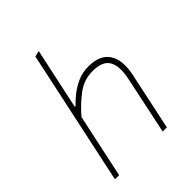

<svg xmlns="http://www.w3.org/2000/svg" viewBox="-206 -860 981 981"><g transform="rotate(-45 284.5 -369.5)"><path d="M52 0Q64 -56.5 75.2 -108.8Q86.5 -161 99 -220.5L157.5 -494Q171 -557.5 183.8 -617Q196.5 -676.5 208 -731L240 -739Q214.5 -619.5 187.5 -494L169 -407H174Q191 -425 218.8 -447.8Q246.5 -470.5 283.2 -487.2Q320 -504 364 -504Q447.5 -504 480.2 -452.8Q513 -401.5 493 -310Q488.5 -289.5 484.2 -269.5Q480 -249.5 474 -221Q461 -159.5 450 -108Q439 -56.5 427 0H397Q409 -57 420 -108.8Q431 -160.5 443.5 -221L463 -313Q479.5 -390.5 457.2 -431.2Q435 -472 362 -472Q300 -472 250.5 -435.2Q201 -398.5 156 -346L129 -220Q116.5 -160.5 105.2 -108.5Q94 -56.5 82 0Z"/></g></svg>

Font: Commissioner Thin
Style: Italic
Weight: 100
Italic angle: -12°
Designer: Kostas Bartsokas
Foundry: Kostas Bartsokas
Version: Version 1.000; ttfautohint (v1.8.3)